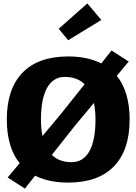

<svg xmlns="http://www.w3.org/2000/svg" viewBox="-20 -1061 800 1126"><path d="M379.9 -825.2 324.2 -892.1 492.2 -1041 574.2 -943.8ZM633.8 -765.1 734.9 -700.2 665 -616.2Q740.2 -522.5 740.2 -359.9Q740.2 -179.7 647.7 -85Q555.2 9.8 379.9 9.8Q266.1 9.8 186 -30.8L126 44.9L24.9 -20L95.2 -104Q20 -197.8 20 -359.9Q20 -540 112.3 -635Q204.6 -730 379.9 -730Q493.2 -730 574.2 -689ZM399.9 -109.9Q468.3 -109.9 504.2 -174.1Q540 -238.3 540 -359.9Q540 -413.1 530.8 -457L423.8 -329.1L284.2 -152.8Q327.1 -109.9 399.9 -109.9ZM229 -263.2 335 -390.1 476.1 -566.9Q433.1 -609.9 359.9 -609.9Q292 -609.9 256.1 -545.7Q220.2 -481.4 220.2 -359.9Q220.2 -304.7 229 -263.2Z"/></svg>

Font: Zantroke
Style: Regular
Weight: 500
Foundry: gluk
Version: Version 0.36